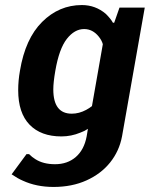

<svg xmlns="http://www.w3.org/2000/svg" viewBox="-20 -530 600 760"><path d="M70 185Q51 177 26 160L85 80H95Q108 93 120 100Q151 120 198 120Q247 120 280 91.5Q313 63 323 10L328 -20Q315 -11 298 -5Q262 10 223 10Q142 10 97 -36.5Q52 -83 52 -173Q52 -211 59 -250Q80 -377 147 -443.5Q214 -510 304 -510Q358 -510 399 -475Q419 -455 427 -440H432L453 -500H553L463 10Q452 68 416 113Q380 158 322.5 184Q265 210 192 210Q124 210 70 185ZM321 -95Q334 -102 344 -110L387 -355Q383 -370 371 -385Q347 -415 313 -415Q275 -415 244.5 -376Q214 -337 199 -250Q191 -204 191 -176Q191 -80 264 -80Q293 -80 321 -95Z"/></svg>

Font: Scada
Style: Bold Italic
Weight: 700
Italic angle: -10°
Version: Version 4.000